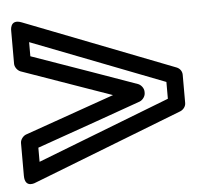

<svg xmlns="http://www.w3.org/2000/svg" viewBox="-42 -617 596 569"><g transform="rotate(-5 256.5 -332.5)"><path d="M454 -357V-307L59 -154V-196L235 -258L370 -306C380 -310 387 -321 387 -330V-334C387 -345 378 -355 370 -358L235 -406L59 -468V-510ZM504 -374C504 -384 498 -393 488 -397L43 -570C6 -585 9 -547 9 -547V-450C9 -441 16 -430 26 -426L219 -358L293 -332L219 -306L26 -238C18 -235 9 -225 9 -214V-117C9 -77 43 -94 43 -94L488 -267C497 -271 504 -280 504 -290Z"/></g></svg>

Font: Falling Sky
Style: Ou
Weight: 400
Designer: Paul D. Hunt
Foundry: Adobe Systems Incorporated
Version: Version 1.02